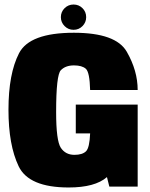

<svg xmlns="http://www.w3.org/2000/svg" viewBox="-20 -826 666 850"><path d="M284 4Q107.5 4 62.5 -90Q17.5 -184 17.5 -340Q17.5 -499.5 64.2 -590.2Q111 -681 307 -681Q493 -681 541.2 -597Q589.5 -513 589.5 -427.5H379Q377 -506.5 360 -521.5Q343 -536.5 307.5 -536.5Q270 -536.5 249.2 -515Q228.5 -493.5 228.5 -330Q228.5 -203 249.2 -171.8Q270 -140.5 309.5 -140.5Q345 -140.5 361 -156.5Q376.5 -172 379 -235.5H315.5V-363H589.5V0H464L453.5 -42Q400.5 4 284 4ZM305.5 -694Q282.5 -694 266 -710.5Q249.5 -727 249.5 -750Q249.5 -773.5 266 -789.8Q282.5 -806 305.5 -806Q329 -806 345.2 -789.8Q361.5 -773.5 361.5 -750Q361.5 -727 345.2 -710.5Q329 -694 305.5 -694Z"/></svg>

Font: Anybody Black
Style: Regular
Weight: 900
Designer: Tyler Finck
Foundry: Etcetera Type Company
Version: Version 1.010; ttfautohint (v1.8.3) -l 8 -r 50 -G 200 -x 14 